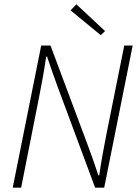

<svg xmlns="http://www.w3.org/2000/svg" viewBox="-20 -870 644 890"><path d="M39 0H78L161 -419C173 -480 185 -543 194 -608H198C214 -560 232 -510 246 -471L421 0H463L595 -659H556L473 -246C461 -184 449 -122 440 -57H436C421 -103 403 -154 388 -194L214 -659H171ZM447 -707 467 -726 334 -850 307 -822Z"/></svg>

Font: Source Sans Pro Light
Style: Italic
Weight: 300
Italic angle: -11°
Designer: Paul D. Hunt
Foundry: Adobe Systems Incorporated
Version: Version 3.006;hotconv 1.0.111;makeotfexe 2.5.65597